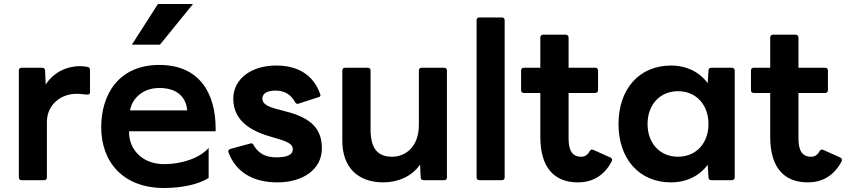

<svg xmlns="http://www.w3.org/2000/svg" viewBox="-20 -862 4223 958"><path d="M88 37H200C209 37 214 32 214 23V-253C214 -342 286 -394 362 -394C385 -394 402 -390 417 -390C424 -390 429 -393 429 -402V-513C429 -521 426 -526 417 -528C406 -530 395 -532 379 -532C312 -532 246 -500 208 -440L205 -510C205 -520 198 -524 190 -524H88C79 -524 74 -519 74 -510V23C74 32 79 37 88 37Z M1021 26V-124C975 -71 883 -43 799 -43C684 -43 624 -123 624 -200V-207H1056V-220C1056 -392 979 -538 775 -538C574 -538 485 -393 485 -227C485 -54 594 76 798 76C888 76 971 58 1021 26ZM638 -639H778L943 -842H768ZM914 -311H629C636 -362 685 -423 775 -423C874 -423 910 -367 914 -311Z M1364 48C1493 48 1586 -18 1586 -121C1586 -214 1540 -273 1402 -307L1376 -314C1314 -329 1289 -344 1289 -370C1289 -399 1319 -410 1355 -410C1403 -410 1432 -388 1452 -353C1455 -347 1459 -344 1464 -344C1466 -344 1468 -344 1470 -345L1569 -377C1575 -378 1579 -382 1579 -387C1579 -389 1578 -392 1577 -394C1543 -489 1466 -535 1358 -535C1231 -535 1144 -466 1144 -370C1144 -284 1196 -218 1331 -180L1358 -172C1417 -155 1441 -142 1441 -118C1441 -86 1406 -77 1359 -77C1311 -77 1272 -92 1246 -137C1244 -143 1239 -147 1233 -147L1229 -146L1130 -119C1123 -117 1119 -113 1119 -107C1119 -105 1119 -104 1120 -102C1156 -4 1242 48 1364 48Z M1893 48C1964 48 2035 19 2076 -41L2079 23C2079 33 2086 37 2094 37H2196C2205 37 2210 32 2210 23V-510C2210 -519 2205 -524 2196 -524H2084C2075 -524 2070 -519 2070 -510V-238C2070 -131 2005 -80 1936 -80C1863 -80 1829 -123 1829 -216V-510C1829 -519 1824 -524 1815 -524H1702C1694 -524 1688 -519 1688 -510V-159C1688 -30 1763 48 1893 48Z M2372 37H2484C2493 37 2498 32 2498 23V-761C2498 -770 2493 -775 2484 -775H2372C2363 -775 2358 -770 2358 -761V23C2358 32 2363 37 2372 37Z M2864 48C2928 48 2990 21 3030 -53C3033 -57 3034 -61 3034 -64C3034 -69 3031 -73 3026 -76L2941 -114C2933 -118 2926 -115 2922 -107C2911 -88 2898 -80 2880 -80C2836 -80 2817 -110 2817 -171V-398H2950C2959 -398 2964 -404 2964 -412V-510C2964 -519 2959 -524 2950 -524H2817V-675C2817 -683 2811 -689 2803 -689H2690C2681 -689 2676 -683 2676 -675V-524H2594C2585 -524 2580 -519 2580 -510V-412C2580 -404 2585 -398 2594 -398H2676V-180C2676 -28 2743 48 2864 48Z M3328 48C3406 48 3471 15 3511 -40L3515 23C3515 33 3521 37 3530 37H3631C3640 37 3646 32 3646 23V-510C3646 -519 3640 -524 3631 -524H3530C3521 -524 3515 -520 3515 -510L3511 -447C3471 -502 3406 -535 3328 -535C3168 -535 3066 -416 3066 -243C3066 -71 3168 48 3328 48ZM3211 -243C3211 -340 3273 -407 3363 -407C3453 -407 3515 -340 3515 -243C3515 -147 3453 -80 3363 -80C3273 -80 3211 -147 3211 -243Z M4011 48C4075 48 4137 21 4177 -53C4180 -57 4181 -61 4181 -64C4181 -69 4178 -73 4173 -76L4088 -114C4080 -118 4073 -115 4069 -107C4058 -88 4045 -80 4027 -80C3983 -80 3964 -110 3964 -171V-398H4097C4106 -398 4111 -404 4111 -412V-510C4111 -519 4106 -524 4097 -524H3964V-675C3964 -683 3958 -689 3950 -689H3837C3828 -689 3823 -683 3823 -675V-524H3741C3732 -524 3727 -519 3727 -510V-412C3727 -404 3732 -398 3741 -398H3823V-180C3823 -28 3890 48 4011 48Z"/></svg>

Font: LINE Seed JP App_OTF Bold
Style: Regular
Weight: 700
Designer: LINE & Fontrix & Fontworks
Version: Version 1.009